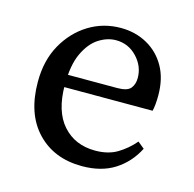

<svg xmlns="http://www.w3.org/2000/svg" viewBox="-76 -526 621 615"><g transform="rotate(15 234.5 -219.0)"><path d="M246 11Q153 11 96.5 -48.5Q40 -108 40 -214Q40 -285 69.5 -337.5Q99 -390 147 -419.5Q195 -449 253 -449Q301 -449 340 -427.5Q379 -406 401.5 -366.5Q424 -327 424 -271Q424 -238 419 -219H77V-260H291Q324 -260 335 -273.5Q346 -287 346 -308Q346 -347 317.5 -377Q289 -407 248 -407Q219 -407 191 -389Q163 -371 144.5 -331.5Q126 -292 126 -226Q126 -139 166.5 -93.5Q207 -48 274 -48Q317 -48 347 -66Q377 -84 401 -112L423 -94Q398 -45 354 -17Q310 11 246 11Z"/></g></svg>

Font: Lisu Bosa Light
Style: Regular
Weight: 300
Designer: David Morse, Annie Olsen, Victor Gaultney, Frank Grießhammer (Latin)
Foundry: SIL International
Version: Version 2.000